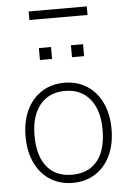

<svg xmlns="http://www.w3.org/2000/svg" viewBox="-59 -910 653 961"><g transform="rotate(-5 268.0 -430.0)"><path d="M52 -245Q52 -320 79 -377Q106 -434 155 -465Q204 -496 268 -496Q332 -496 381 -465Q430 -434 457 -377Q484 -320 484 -245Q484 -169 457 -112Q430 -55 381 -24Q332 7 268 7Q204 7 155 -24Q106 -55 79 -112Q52 -169 52 -245ZM439 -245Q439 -344 393.5 -399.5Q348 -455 268 -455Q188 -455 142.5 -399.5Q97 -344 97 -245Q97 -143 141.5 -88.5Q186 -34 267 -34Q350 -34 394.5 -88.5Q439 -143 439 -245ZM157 -680H218V-620H157ZM318 -680H379V-620H318ZM122 -824V-867H414V-824Z"/></g></svg>

Font: wassup Sans
Style: Light
Weight: 200
Version: Version 2.001